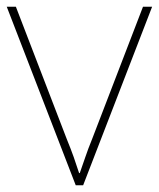

<svg xmlns="http://www.w3.org/2000/svg" viewBox="-20 -548 470 568"><path d="M204 0 0 -528H27L177 -138Q190 -106 198 -83.5Q206 -61 214 -36H216Q225 -61 232.5 -83.5Q240 -106 253 -138L403 -528H430L226 0Z"/></svg>

Font: Noto Sans Kannada Thin
Style: Regular
Weight: 100
Designer: Jelle Bosma - Monotype Design Team
Foundry: Monotype Imaging Inc.
Version: Version 2.005; ttfautohint (v1.8.4.7-5d5b)